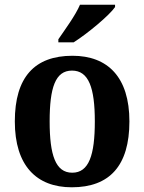

<svg xmlns="http://www.w3.org/2000/svg" viewBox="-20 -786 613 816"><path d="M228 -619V-606H293C353 -644 445 -721 469 -756V-766H320C301 -721 256 -660 228 -619ZM285 10C446 10 530 -82 530 -270C530 -458 438 -549 288 -549C127 -549 43 -458 43 -270C43 -82 135 10 285 10ZM287 -52C216 -52 191 -127 191 -270C191 -413 215 -486 286 -486C357 -486 383 -413 383 -270C383 -127 358 -52 287 -52Z"/></svg>

Font: Noto Serif Georgian SemiCondensed Bold
Style: Regular
Weight: 700
Width: 4
Designer: Monotype Design Team, Akaki Razmadze
Foundry: Google LLC
Version: Version 2.003